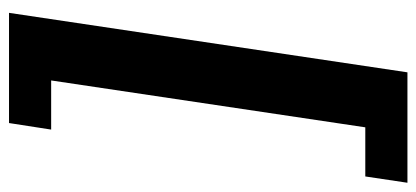

<svg xmlns="http://www.w3.org/2000/svg" viewBox="-269 -494 924 426"><g transform="rotate(90 193.0 -281.0)"><path d="M8.5 161 140.5 -723H385.5L371.5 -629.5H262.5L158.5 67.5H267.5L253 161Z"/></g></svg>

Font: Public Sans ExtraBold
Style: Italic
Weight: 800
Italic angle: -8°
Designer: The Public Sans project authors (U.S. Web Design System). Libre Franklin designed by Pablo Impallari and Rodrigo Fuenzal
Version: Version 1.007; ttfautohint (v1.8.1) -l 8 -r 50 -G 200 -x 14 